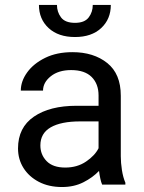

<svg xmlns="http://www.w3.org/2000/svg" viewBox="-20 -750 584 780"><path d="M395 0Q390.6 -9.8 387.5 -24.7Q384.3 -39.6 382.3 -55.7Q356.9 -28.8 318.8 -9.5Q280.8 9.8 231.9 9.8Q178.2 9.8 137.9 -11.2Q97.7 -32.2 75.4 -67.6Q53.2 -103 53.2 -147Q53.2 -231.9 117.7 -276.1Q182.1 -320.3 291 -320.3H380.4V-362.3Q380.4 -409.2 352.3 -437.3Q324.2 -465.3 269 -465.3Q217.8 -465.3 186.3 -440.2Q154.8 -415 154.8 -381.8H64.5Q64.5 -419.9 90.3 -455.8Q116.2 -491.7 163.3 -514.9Q210.4 -538.1 274.4 -538.1Q360.4 -538.1 415.5 -494.1Q470.7 -450.2 470.7 -361.3V-115.2Q470.7 -88.9 475.3 -59.1Q480 -29.3 489.3 -7.8V0ZM245.1 -69.3Q293.9 -69.3 329.8 -93.8Q365.7 -118.2 380.4 -147.9V-256.8H305.7Q228 -256.8 186 -232.7Q144 -208.5 144 -159.2Q144 -121.6 169.4 -95.5Q194.8 -69.3 245.1 -69.3ZM356.9 -730H430.2Q430.2 -672.4 391.1 -636Q352.1 -599.6 284.7 -599.6Q216.8 -599.6 177.5 -636Q138.2 -672.4 138.2 -730H211.4Q211.4 -701.2 228 -679.2Q244.6 -657.2 284.7 -657.2Q323.7 -657.2 340.3 -679.2Q356.9 -701.2 356.9 -730Z"/></svg>

Font: Vazirmatn UI FD
Style: Regular
Weight: 400
Designer: Saber Rastikerdar
Foundry: Saber Rastikerdar
Version: Version 33.003